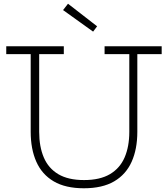

<svg xmlns="http://www.w3.org/2000/svg" viewBox="-20 -1000 900 1029"><path d="M344.5 -980 500.5 -859 479 -830.5 318 -946ZM540.5 -752H846.5V-710H716V-293.5Q716 -201 685.5 -133Q655 -65 591.8 -28Q528.5 9 429.5 9Q331 9 268 -28Q205 -65 174.8 -133Q144.5 -201 144.5 -293.5V-710H13.5V-752H322V-710H190V-293.5Q190 -214 214.8 -156Q239.5 -98 292.5 -66.5Q345.5 -35 430.5 -35Q515.5 -35 569 -66.5Q622.5 -98 647.8 -156.2Q673 -214.5 673 -293.5V-710H540.5Z"/></svg>

Font: Hepta Slab Light
Style: Regular
Weight: 300
Designer: Michael LaGattuta
Foundry: Michael LaGattuta
Version: Version 1.102